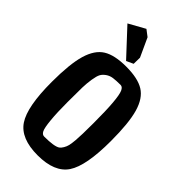

<svg xmlns="http://www.w3.org/2000/svg" viewBox="-311 -1104 1200 1200"><g transform="rotate(45 288.5 -504.0)"><path d="M31 -371Q31 -530 56 -615Q81 -700 135.5 -734Q190 -768 293 -768Q396 -768 450.5 -734Q505 -700 529.5 -615.5Q554 -531 554 -371Q554 -152 498 -68Q442 16 293 16Q144 16 87.5 -68Q31 -152 31 -371ZM239 -96Q327 -96 354 -114Q364 -121 373.5 -137Q383 -153 387 -170Q391 -187 394 -220Q398 -263 398 -374.5Q398 -486 392.5 -550.5Q387 -615 376.5 -638.5Q366 -662 349 -662Q309 -662 284.5 -658.5Q260 -655 241 -641.5Q222 -628 213 -611.5Q204 -595 198 -557.5Q192 -520 191 -481.5Q190 -443 190 -351Q190 -259 196 -197Q202 -135 212 -115.5Q222 -96 239 -96ZM313 -813 267 -792 107 -964 215 -1024 257 -992 314 -868Z"/></g></svg>

Font: Chau Philomene One
Style: Regular
Weight: 400
Designer: Vicente Lamonaca
Foundry: TipoType
Version: Version 1.002